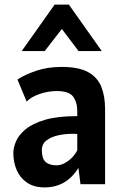

<svg xmlns="http://www.w3.org/2000/svg" viewBox="-20 -801 537 835"><path d="M174 14Q128 14 97.8 -6.5Q67.5 -27 52.8 -61Q38 -95 38 -136Q38 -159 49.8 -186.5Q61.5 -214 91.5 -239Q121.5 -264 176 -280Q230.5 -296 316 -296V-319Q316 -356 298.2 -380.5Q280.5 -405 227 -405Q188 -405 150.8 -391.8Q113.5 -378.5 96 -359L56 -455Q86 -475.5 136.2 -492.8Q186.5 -510 248 -510Q322 -510 363 -487.5Q404 -465 420.5 -423.8Q437 -382.5 437 -327V0H330L321 -71Q269 14 174 14ZM227 -82Q249.5 -82 275.2 -100.2Q301 -118.5 316 -147V-218Q311 -219 305.2 -219Q299.5 -219 292 -219Q264.5 -219 234.2 -212.8Q204 -206.5 183 -191Q162 -175.5 162 -148Q162 -112 178 -97Q194 -82 227 -82ZM74.5 -579 217.5 -781H279.5L422.5 -579H321.5L249 -675L174.5 -579Z"/></svg>

Font: Alatsi
Style: Regular
Weight: 400
Designer: Spyros Zevelakis, Eben Sorkin
Foundry: www.sorkintype.com
Version: Version 1.008; ttfautohint (v1.8.4.7-5d5b)